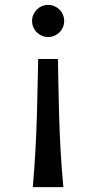

<svg xmlns="http://www.w3.org/2000/svg" viewBox="-20 -563 413 783"><path d="M110.8 -477.5Q110.8 -491.2 116 -503.2Q121.1 -515.1 129.9 -523.9Q138.7 -532.7 150.6 -537.8Q162.6 -543 176.3 -543Q189.9 -543 201.9 -537.8Q213.9 -532.7 222.7 -523.9Q231.4 -515.1 236.6 -503.2Q241.7 -491.2 241.7 -477.5Q241.7 -463.9 236.6 -451.9Q231.4 -439.9 222.7 -431.2Q213.9 -422.4 201.9 -417.2Q189.9 -412.1 176.3 -412.1Q162.6 -412.1 150.6 -417.2Q138.7 -422.4 129.9 -431.2Q121.1 -439.9 116 -451.9Q110.8 -463.9 110.8 -477.5ZM216.3 -322.3Q217.3 -269 218.3 -210.7Q219.2 -152.3 221.2 -87.4Q223.1 -22.5 227.1 49.1Q231 120.6 238.3 200.2H113.8Q120.6 120.6 124.5 49.1Q128.4 -22.5 130.4 -87.4Q132.3 -152.3 133.3 -210.7Q134.3 -269 135.7 -322.3Z"/></svg>

Font: Andika New Basic
Style: Regular
Weight: 400
Designer: Victor Gaultney, Annie Olsen, Julie Remington, Don Collingsworth, Eric Hays
Foundry: SIL International
Version: Version 5.500